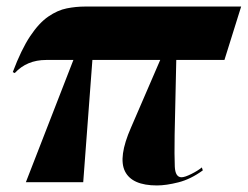

<svg xmlns="http://www.w3.org/2000/svg" viewBox="-20 -556 756 586"><path d="M59 0 204 -373H121Q62 -373 25 -333L19 -336Q45 -405 72 -445.5Q99 -486 127.5 -505.5Q156 -525 184 -530.5Q212 -536 239 -536H716L665 -373H518L513 -145Q512 -80 513.5 -47.5Q515 -15 534 -15Q544 -15 564 -25Q584 -35 596 -45L599 -36Q562 -9 524.5 0.5Q487 10 459 10Q383 10 361.5 -33Q340 -76 380 -167L469 -373H262L234 0Z"/></svg>

Font: Noto Serif Display ExtraCondensed Black
Style: Italic
Weight: 900
Width: 2
Italic angle: -12°
Designer: Monotype Design Team
Foundry: Monotype Imaging Inc.
Version: Version 2.009